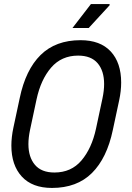

<svg xmlns="http://www.w3.org/2000/svg" viewBox="-20 -912 652 946"><path d="M236 14Q139 14 87.5 -42Q36 -98 36 -195Q36 -215 38.5 -237.5Q41 -260 46 -283L77 -428Q106 -568 180 -641Q254 -714 377 -714Q474 -714 525.5 -658.5Q577 -603 577 -505Q577 -485 574.5 -462.5Q572 -440 567 -417L536 -272Q507 -133 433 -59.5Q359 14 236 14ZM248 -62Q331 -62 381.5 -121.5Q432 -181 453 -278L485 -428Q489 -447 491 -464.5Q493 -482 493 -498Q493 -563 461 -600.5Q429 -638 365 -638Q283 -638 232 -579Q181 -520 160 -422L128 -272Q124 -253 122 -235.5Q120 -218 120 -202Q120 -138 152 -100Q184 -62 248 -62ZM337 -774 428 -892H520V-886L417 -774Z"/></svg>

Font: Space Mono
Style: Italic
Weight: 400
Italic angle: -12°
Monospace: yes
Designer: Colophon Foundry + Benjamin Critton
Foundry: Colophon Foundry & Benjamin Critton
Version: Version 1.003; ttfautohint (v1.8.4.7-5d5b)